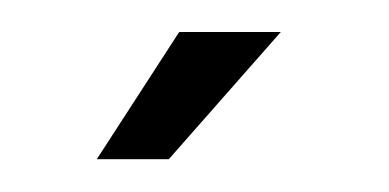

<svg xmlns="http://www.w3.org/2000/svg" viewBox="-20 -705 243 120"><path d="M40.5 -605.5H85.5L155.5 -685H92Z"/></svg>

Font: Anybody Condensed
Style: Regular
Weight: 400
Width: 3
Designer: Tyler Finck
Foundry: Etcetera Type Company
Version: Version 1.113;gftools[0.9.25]